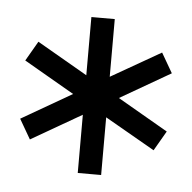

<svg xmlns="http://www.w3.org/2000/svg" viewBox="-34 -734 368 368"><g transform="rotate(5 150.0 -550.0)"><path d="M128 -700H173V-589L269 -644L291 -606L194 -550L291 -494L269 -456L173 -511V-400H128V-512L31 -456L9 -494L106 -550L9 -606L31 -644L128 -588Z"/></g></svg>

Font: Phudu Light Black
Style: Regular
Weight: 900
Version: Version 1.005;gftools[0.9.23]